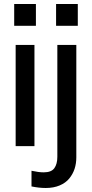

<svg xmlns="http://www.w3.org/2000/svg" viewBox="-20 -729 458 958"><path d="M58.1 0V-504.9H151.9V0ZM50.8 -600.1V-709H159.2V-600.1ZM368.2 -600.1H259.8V-709H368.2ZM360.8 -504.9V56.2Q360.8 86.9 352.1 113.5Q343.3 140.1 325.4 161.9Q307.6 183.6 277.6 196.3Q247.6 209 208 209Q175.3 209 137.2 201.2V123Q172.9 130.9 198.2 130.9Q236.3 130.9 251.2 110.1Q266.1 89.4 266.1 53.2V-504.9Z"/></svg>

Font: LT Superior Med
Style: Regular
Weight: 500
Designer: Daniel Lyons
Foundry: LyonsType
Version: Version 1.000